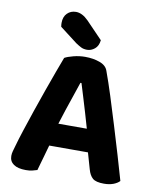

<svg xmlns="http://www.w3.org/2000/svg" viewBox="-92 -904 803 986"><g transform="rotate(10 309.5 -411.5)"><path d="M314.7 -479.6H309.2Q298.8 -448.3 285.5 -409.3Q272.2 -370.3 257.9 -327.8Q243.6 -285.3 230.7 -242.9L212.8 -153.4Q206.8 -133.9 201.2 -113Q195.6 -92.1 189.8 -72.1Q184 -52.1 178.8 -33.8Q173.6 -15.5 169.4 -0.3Q157.8 3.5 143.8 6.9Q129.9 10.3 110.5 10.3Q68.7 10.3 46.7 -5.1Q24.7 -20.4 24.7 -48.5Q24.7 -61.3 28.4 -74.2Q32.2 -87.2 37 -104.2Q45.9 -136.7 62.3 -186.9Q78.6 -237 98.5 -295.4Q118.4 -353.8 138.7 -411Q159 -468.2 176.5 -515.9Q193.9 -563.6 204.6 -591.1Q219.4 -599.7 249.8 -607.5Q280.3 -615.3 310.2 -615.3Q353 -615.3 387.1 -602.8Q421.2 -590.4 430 -562.7Q449.4 -510 471.6 -440.3Q493.8 -370.6 516.8 -294.9Q539.9 -219.2 561.2 -147.6Q582.5 -76 598.7 -18.8Q587.9 -6.8 566.9 1.4Q545.9 9.5 517.5 9.5Q475.7 9.5 458.8 -5.1Q442 -19.6 433.5 -50.3L401.3 -162.4L384.2 -247.4Q371.8 -291.6 359 -333.9Q346.2 -376.1 335 -413.5Q323.7 -451 314.7 -479.6ZM146.4 -134.6 205.1 -253.3H439.3L459.1 -134.6ZM253.1 -676.2 162.1 -746Q161.1 -750 160.7 -756.4Q160.3 -762.8 160.3 -766.3Q160.3 -798.3 178.6 -816.4Q196.8 -834.5 224 -834.5Q256.4 -834.5 288.8 -802L374.4 -713.2Q371.1 -682.8 352.7 -667.7Q334.3 -652.6 312.7 -652.6Q294.4 -652.6 281.2 -659.4Q268 -666.2 253.1 -676.2Z"/></g></svg>

Font: Baloo Bhaijaan 2
Style: Regular
Weight: 400
Designer: Sanskriti Dholi, Noopur Datye and Ek Type
Foundry: Ek Type
Version: Version 1.701